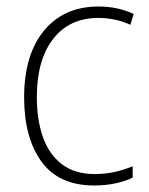

<svg xmlns="http://www.w3.org/2000/svg" viewBox="-20 -625 457 589"><path d="M269 -56Q160 -56 107 -129.5Q54 -203 54 -326Q54 -457 115 -531Q176 -605 282 -605Q342 -605 390 -582L380 -549Q356 -560 331 -565Q306 -570 282 -570Q193 -570 143 -505.5Q93 -441 93 -327Q93 -258 111.5 -205Q130 -152 169.5 -121.5Q209 -91 271 -91Q302 -91 331.5 -97.5Q361 -104 387 -115V-80Q364 -69 334 -62.5Q304 -56 269 -56Z"/></svg>

Font: Noto Sans Malayalam UI SemiCondensed ExtraLight
Style: Regular
Weight: 200
Width: 4
Designer: Jelle Bosma - Monotype Design Team
Foundry: Monotype Imaging Inc.
Version: Version 2.104; ttfautohint (v1.8.4.7-5d5b)